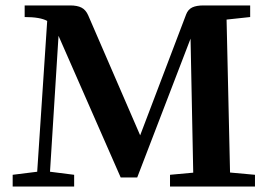

<svg xmlns="http://www.w3.org/2000/svg" viewBox="-20 -683 979 703"><path d="M26.4 0V-43L116.2 -54.2L152.8 -606.4Q127.4 -620.6 70.3 -620.6V-663.1H236.3Q263.2 -663.1 278.6 -655Q293.9 -647 302.7 -627.4L493.2 -187.5L661.6 -630.4Q668.5 -648.4 683.8 -655.8Q699.2 -663.1 725.1 -663.1H896V-620.6L809.6 -611.3L822.3 -51.3L913.6 -43V0H602.5V-43L687.5 -50.8L677.7 -541.5L482.4 -33.2H421.9L194.3 -551.8L163.1 -54.2L251.5 -43V0Z"/></svg>

Font: Elstob 6pt SemiBold
Style: Regular
Weight: 600
Designer: Peter S. Baker
Version: Version 1.015